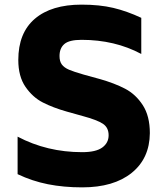

<svg xmlns="http://www.w3.org/2000/svg" viewBox="-20 -792 711 829"><path d="M56 -40V-202Q183 -135 335 -135Q394 -135 421.5 -155Q449 -175 449 -208Q449 -241 424.5 -257.5Q400 -274 337 -291L269 -310Q209 -327 165 -349.5Q121 -372 90 -417Q59 -462 59 -533Q59 -650 130.5 -711Q202 -772 332 -772Q410 -772 469 -758Q528 -744 590 -715V-559Q476 -620 332 -620Q279 -620 258 -602Q237 -584 237 -550Q237 -527 247 -513.5Q257 -500 278 -491Q299 -482 341 -470L410 -451Q474 -433 520 -409Q566 -385 596.5 -338Q627 -291 627 -217Q626 -108 548.5 -45.5Q471 17 335 17Q255 17 187 3.5Q119 -10 56 -40Z"/></svg>

Font: Biryani Black
Style: Regular
Weight: 900
Designer: Dan Reynolds and Mathieu Reguer
Foundry: Dan Reynolds and Mathieu Reguer
Version: Version 1.004; ttfautohint (v1.1) -l 5 -r 5 -G 72 -x 0 -D la